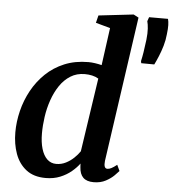

<svg xmlns="http://www.w3.org/2000/svg" viewBox="-56 -869 842 931"><g transform="rotate(5 364.5 -403.5)"><path d="M480 -97.5Q478 -79.5 481.5 -70Q485 -60.5 495 -60.5Q503.5 -60.5 514 -65.8Q524.5 -71 541 -84L554.5 -55Q549 -48.5 533.5 -32.8Q518 -17 492.8 -3.5Q467.5 10 434 10Q400 10 383 -6.8Q366 -23.5 364 -57.5L363 -74.5Q348.5 -54.5 325.2 -35Q302 -15.5 270.8 -2.8Q239.5 10 200.5 10Q142 10 105.5 -18.5Q69 -47 52 -94.2Q35 -141.5 35 -198Q35 -250 48 -302.8Q61 -355.5 87 -403Q113 -450.5 151.8 -487.8Q190.5 -525 242.2 -546.5Q294 -568 358.5 -568Q373.5 -568 390.8 -565.5Q408 -563 423.5 -559L448.5 -741.5L378 -761L387 -797.5L557 -817L581.5 -804ZM413 -492.5Q399 -501 381.8 -504.8Q364.5 -508.5 346.5 -508.5Q307 -508.5 276.8 -489.5Q246.5 -470.5 225 -438.5Q203.5 -406.5 189.8 -366.8Q176 -327 170 -284.8Q164 -242.5 164 -204Q164 -161.5 173.5 -129.5Q183 -97.5 201.2 -80Q219.5 -62.5 245.5 -62.5Q270.5 -62.5 292.2 -73.5Q314 -84.5 331.2 -101Q348.5 -117.5 359.5 -134ZM677.5 -584.5 614 -585 612 -595Q616.5 -614 620.5 -639.2Q624.5 -664.5 629 -700.5Q632.5 -732.5 631 -754.8Q629.5 -777 625.5 -790.5L632.5 -810.5H724.5Q728 -798 728.5 -780.5Q729 -763 725.5 -735Q723 -707 714.8 -678.8Q706.5 -650.5 696.2 -626Q686 -601.5 677.5 -584.5Z"/></g></svg>

Font: Merriweather SemiBold
Style: Italic
Weight: 600
Italic angle: -7.8°
Version: Version 2.101